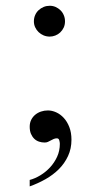

<svg xmlns="http://www.w3.org/2000/svg" viewBox="-20 -482 319 669"><path d="M229 4.9Q229 36.1 217 61.8Q205.1 87.4 185.1 107.4Q165 127.4 138.7 142.3Q112.3 157.2 83.5 167.5V145Q102.1 140.1 120.8 128.7Q139.6 117.2 154.5 101.1Q169.4 85 179 64.2Q188.5 43.5 188.5 19Q188.5 13.7 186.5 6.8Q184.6 0 178.2 0Q172.4 0 167.2 2.2Q162.1 4.4 157 7.3Q151.9 10.3 146.7 12.5Q141.6 14.6 135.7 14.6Q125.5 14.6 116 11.5Q106.4 8.3 99.4 1.5Q92.3 -5.4 87.9 -15.6Q83.5 -25.9 83.5 -40.5Q83.5 -53.7 88.6 -64.2Q93.8 -74.7 102.5 -82Q111.3 -89.4 122.8 -93.3Q134.3 -97.2 147 -97.2Q161.1 -97.2 175.8 -90.6Q190.4 -84 202.1 -71.3Q213.9 -58.6 221.4 -39.6Q229 -20.5 229 4.9ZM206.5 -407.7Q206.5 -395.5 201.9 -385.7Q197.3 -376 189.7 -368.9Q182.1 -361.8 172.6 -358.2Q163.1 -354.5 153.3 -354.5Q142.1 -354.5 132.1 -358.6Q122.1 -362.8 114.5 -370.1Q106.9 -377.4 102.5 -387Q98.1 -396.5 98.1 -407.7Q98.1 -419.4 102.5 -429.4Q106.9 -439.5 114.5 -446.5Q122.1 -453.6 132.1 -457.8Q142.1 -461.9 153.3 -461.9Q164.1 -461.9 173.6 -457.8Q183.1 -453.6 190.4 -446.5Q197.8 -439.5 202.1 -429.4Q206.5 -419.4 206.5 -407.7Z"/></svg>

Font: Doulos SIL Phon
Style: Regular
Weight: 400
Designer: Walt Agee, Victor Gaultney, Peter Martin, Debbi Hosken, Becca Hirsbrunner
Foundry: SIL International
Version: Version 5.000